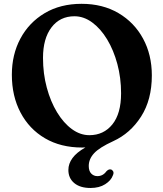

<svg xmlns="http://www.w3.org/2000/svg" viewBox="-20 -736 833 980"><path d="M396.5 -716.5Q504 -716.5 584.8 -669Q665.5 -621.5 710.2 -539Q755 -456.5 755 -351Q755 -227 700.2 -141.2Q645.5 -55.5 558 -15.5Q487 17 460 46.5Q433 76 433 111Q433 137 445.8 150Q458.5 163 477 163Q505.5 163 523 138.5Q535 126 546 129Q553 130.5 557.5 138.5Q562 146.5 556 159.5Q547 185 517 204.2Q487 223.5 442 223.5Q389 223.5 359 198.5Q329 173.5 329 131.5Q329 99.5 350 70.8Q371 42 416 16.5Q407 17 399 17Q290 17 209.5 -30.2Q129 -77.5 84.8 -161.5Q40.5 -245.5 40.5 -354.5Q40.5 -457.5 84.2 -539.2Q128 -621 208 -668.8Q288 -716.5 396.5 -716.5ZM598 -260Q598 -338.5 579 -409.2Q560 -480 526.8 -535Q493.5 -590 450.5 -621.5Q407.5 -653 360 -653Q286 -653 242.8 -596.2Q199.5 -539.5 199.5 -440.5Q199.5 -360 218.8 -288.8Q238 -217.5 271.2 -162.8Q304.5 -108 347 -77Q389.5 -46 436 -46Q509 -46 553.5 -101Q598 -156 598 -260Z"/></svg>

Font: Fraunces 9pt S050 SemiBold
Style: Regular
Weight: 600
Version: Version 1.000; ttfautohint (v1.8.3)